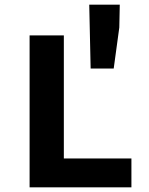

<svg xmlns="http://www.w3.org/2000/svg" viewBox="-20 -804 640 824"><path d="M107 0V-652H254V-124H544V0ZM369 -510 363 -784H494L492 -686L468 -510Z"/></svg>

Font: Source Code Pro ExtraLight
Style: Bold
Weight: 700
Monospace: yes
Version: Version 1.018;hotconv 1.0.116;makeotfexe 2.5.65601